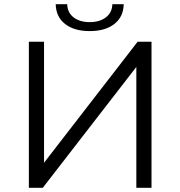

<svg xmlns="http://www.w3.org/2000/svg" viewBox="-20 -900 864 920"><path d="M118.3 0V-700H191V-120.2L639.4 -700H706V0H633.3V-579.3L184.9 0ZM410 -751Q335.3 -751 291.8 -785.2Q248.3 -819.4 246.9 -879.9H301.9Q303.3 -839.7 332.6 -816.8Q362 -794 410 -794Q457.5 -794 487.4 -816.8Q517.3 -839.7 518.3 -879.9H572.7Q571.7 -819.4 528 -785.2Q484.3 -751 410 -751Z"/></svg>

Font: Montserrat Thin
Style: Regular
Weight: 100
Designer: Julieta Ulanovsky
Foundry: Julieta Ulanovsky
Version: Version 9.000